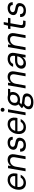

<svg xmlns="http://www.w3.org/2000/svg" viewBox="2308 -3082 1006 5661"><g transform="rotate(-90 2810.5 -251.0)"><path d="M243 12Q176 12 128.5 -19.5Q81 -51 60 -108.5Q39 -166 49 -244Q56 -306 81 -358.5Q106 -411 144.5 -449Q183 -487 232.5 -508Q282 -529 339 -529Q412 -529 456.5 -497.5Q501 -466 519 -413Q537 -360 529 -297Q528 -284 525.5 -269.5Q523 -255 519 -240H110L121 -305H449Q456 -355 442 -389Q428 -423 398 -440.5Q368 -458 326 -458Q284 -458 244 -438Q204 -418 175.5 -379Q147 -340 136 -282L131 -254Q121 -191 134.5 -147.5Q148 -104 180 -81.5Q212 -59 255 -59Q310 -59 347 -81.5Q384 -104 406 -144H489Q469 -99 433.5 -64Q398 -29 349.5 -8.5Q301 12 243 12Z M592 0 683 -517H759L749 -432Q779 -478 828 -503.5Q877 -529 934 -529Q993 -529 1032 -505Q1071 -481 1086.5 -435Q1102 -389 1090 -322L1033 0H949L1004 -313Q1016 -384 989 -420.5Q962 -457 902 -457Q862 -457 826 -438Q790 -419 764 -382.5Q738 -346 728 -293L676 0Z M1358 12Q1290 12 1246.5 -9.5Q1203 -31 1184.5 -70Q1166 -109 1170 -160H1256Q1255 -133 1265.5 -110Q1276 -87 1302 -73Q1328 -59 1371 -59Q1405 -59 1431 -69.5Q1457 -80 1473 -99.5Q1489 -119 1491 -144Q1496 -174 1484 -191Q1472 -208 1446.5 -217.5Q1421 -227 1383 -232Q1344 -238 1313.5 -248.5Q1283 -259 1262.5 -276.5Q1242 -294 1232.5 -319.5Q1223 -345 1228 -379Q1234 -423 1261.5 -457Q1289 -491 1334.5 -510Q1380 -529 1438 -529Q1521 -529 1565.5 -490Q1610 -451 1606 -378H1523Q1525 -416 1499.5 -437Q1474 -458 1426 -458Q1377 -458 1347.5 -438.5Q1318 -419 1314 -388Q1311 -365 1321 -348Q1331 -331 1356 -320Q1381 -309 1423 -303Q1462 -297 1493 -287Q1524 -277 1545 -260Q1566 -243 1575 -217Q1584 -191 1579 -153Q1572 -101 1542.5 -64Q1513 -27 1465.5 -7.5Q1418 12 1358 12Z M1886 12Q1819 12 1771.5 -19.5Q1724 -51 1703 -108.5Q1682 -166 1692 -244Q1699 -306 1724 -358.5Q1749 -411 1787.5 -449Q1826 -487 1875.5 -508Q1925 -529 1982 -529Q2055 -529 2099.5 -497.5Q2144 -466 2162 -413Q2180 -360 2172 -297Q2171 -284 2168.5 -269.5Q2166 -255 2162 -240H1753L1764 -305H2092Q2099 -355 2085 -389Q2071 -423 2041 -440.5Q2011 -458 1969 -458Q1927 -458 1887 -438Q1847 -418 1818.5 -379Q1790 -340 1779 -282L1774 -254Q1764 -191 1777.5 -147.5Q1791 -104 1823 -81.5Q1855 -59 1898 -59Q1953 -59 1990 -81.5Q2027 -104 2049 -144H2132Q2112 -99 2076.5 -64Q2041 -29 1992.5 -8.5Q1944 12 1886 12Z M2244 0 2335 -517H2419L2328 0ZM2405 -620Q2380 -620 2363.5 -636.5Q2347 -653 2347 -678Q2347 -703 2363.5 -718.5Q2380 -734 2405 -734Q2429 -734 2446 -718.5Q2463 -703 2463 -678Q2463 -653 2446 -636.5Q2429 -620 2405 -620Z M2628 232Q2560 232 2511 215Q2462 198 2438 163Q2414 128 2421 78Q2424 49 2438 21Q2452 -7 2480.5 -32Q2509 -57 2554 -78L2610 -44Q2554 -22 2531 7.5Q2508 37 2505 67Q2501 98 2516.5 119.5Q2532 141 2564 152Q2596 163 2640 163Q2708 163 2752 135.5Q2796 108 2801 62Q2806 24 2783 1Q2760 -22 2687 -26Q2630 -30 2592 -36.5Q2554 -43 2529 -52.5Q2504 -62 2487.5 -74.5Q2471 -87 2458 -100L2463 -123L2575 -216L2647 -190L2527 -101L2546 -141Q2557 -132 2567 -125Q2577 -118 2593.5 -112.5Q2610 -107 2638 -102Q2666 -97 2712 -94Q2783 -89 2822.5 -69.5Q2862 -50 2876 -18Q2890 14 2885 58Q2880 103 2848.5 143Q2817 183 2762 207.5Q2707 232 2628 232ZM2697 -162Q2635 -162 2595.5 -184.5Q2556 -207 2539.5 -246.5Q2523 -286 2529 -335Q2536 -390 2567 -434Q2598 -478 2648 -503.5Q2698 -529 2761 -529Q2823 -529 2862 -506Q2901 -483 2917.5 -444Q2934 -405 2928 -355Q2922 -300 2891.5 -256Q2861 -212 2811.5 -187Q2762 -162 2697 -162ZM2709 -231Q2766 -231 2803 -262.5Q2840 -294 2847 -352Q2855 -406 2829 -432.5Q2803 -459 2749 -459Q2694 -459 2655.5 -428Q2617 -397 2609 -338Q2602 -285 2629 -258Q2656 -231 2709 -231ZM2832 -446 2820 -517H3026L3015 -454Z M3036 0 3127 -517H3203L3193 -432Q3223 -478 3272 -503.5Q3321 -529 3378 -529Q3437 -529 3476 -505Q3515 -481 3530.5 -435Q3546 -389 3534 -322L3477 0H3393L3448 -313Q3460 -384 3433 -420.5Q3406 -457 3346 -457Q3306 -457 3270 -438Q3234 -419 3208 -382.5Q3182 -346 3172 -293L3120 0Z M3772 12Q3713 12 3677 -9.5Q3641 -31 3626.5 -66Q3612 -101 3617 -142Q3624 -195 3656.5 -232.5Q3689 -270 3741.5 -290Q3794 -310 3861 -310H3992Q4001 -359 3994 -392Q3987 -425 3963 -441.5Q3939 -458 3895 -458Q3849 -458 3812 -435Q3775 -412 3758 -367H3672Q3687 -420 3723 -455.5Q3759 -491 3807.5 -510Q3856 -529 3907 -529Q3977 -529 4018.5 -503.5Q4060 -478 4075.5 -432.5Q4091 -387 4080 -325L4022 0H3947L3957 -90Q3943 -69 3924.5 -50.5Q3906 -32 3883 -18Q3860 -4 3832 4Q3804 12 3772 12ZM3796 -59Q3830 -59 3861 -74Q3892 -89 3917 -114Q3942 -139 3958.5 -171Q3975 -203 3980 -237L3981 -245H3857Q3810 -245 3777.5 -232.5Q3745 -220 3727.5 -198Q3710 -176 3707 -148Q3702 -108 3725 -83.5Q3748 -59 3796 -59Z M4163 0 4254 -517H4330L4320 -432Q4350 -478 4399 -503.5Q4448 -529 4505 -529Q4564 -529 4603 -505Q4642 -481 4657.5 -435Q4673 -389 4661 -322L4604 0H4520L4575 -313Q4587 -384 4560 -420.5Q4533 -457 4473 -457Q4433 -457 4397 -438Q4361 -419 4335 -382.5Q4309 -346 4299 -293L4247 0Z M4941 0Q4894 0 4863 -14.5Q4832 -29 4821 -63Q4810 -97 4820 -153L4871 -446H4784L4797 -517H4884L4918 -644H4991L4968 -517H5117L5104 -446H4956L4904 -153Q4896 -106 4912.5 -89Q4929 -72 4975 -72H5037L5024 0Z M5328 12Q5260 12 5216.5 -9.5Q5173 -31 5154.5 -70Q5136 -109 5140 -160H5226Q5225 -133 5235.5 -110Q5246 -87 5272 -73Q5298 -59 5341 -59Q5375 -59 5401 -69.5Q5427 -80 5443 -99.5Q5459 -119 5461 -144Q5466 -174 5454 -191Q5442 -208 5416.5 -217.5Q5391 -227 5353 -232Q5314 -238 5283.5 -248.5Q5253 -259 5232.5 -276.5Q5212 -294 5202.5 -319.5Q5193 -345 5198 -379Q5204 -423 5231.5 -457Q5259 -491 5304.5 -510Q5350 -529 5408 -529Q5491 -529 5535.5 -490Q5580 -451 5576 -378H5493Q5495 -416 5469.5 -437Q5444 -458 5396 -458Q5347 -458 5317.5 -438.5Q5288 -419 5284 -388Q5281 -365 5291 -348Q5301 -331 5326 -320Q5351 -309 5393 -303Q5432 -297 5463 -287Q5494 -277 5515 -260Q5536 -243 5545 -217Q5554 -191 5549 -153Q5542 -101 5512.5 -64Q5483 -27 5435.5 -7.5Q5388 12 5328 12Z"/></g></svg>

Font: DM Sans 11pt
Style: Italic
Weight: 400
Italic angle: -10°
Version: Version 4.004;gftools[0.9.30]